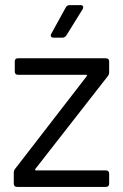

<svg xmlns="http://www.w3.org/2000/svg" viewBox="-20 -735 485 755"><path d="M396 0H46.9Q34.2 0 34.2 -13.2V-56.2Q34.2 -64.5 40 -71.8L320.8 -435.1Q322.8 -437.5 321.8 -439.2Q320.8 -440.9 317.9 -440.9H50.8Q38.1 -440.9 38.1 -454.1V-493.2Q38.1 -505.9 50.8 -505.9H396Q409.2 -505.9 409.2 -493.2V-450.2Q409.2 -441.9 402.8 -434.1L119.1 -70.8Q117.2 -68.4 118.2 -66.7Q119.1 -64.9 122.1 -64.9H396Q409.2 -64.9 409.2 -51.8V-13.2Q409.2 0 396 0ZM226.1 -586.9H190.9Q182.6 -586.9 180.4 -591.8Q178.2 -596.7 182.1 -603L238.8 -706.1Q243.2 -714.8 253.9 -714.8H296.9Q307.1 -714.8 307.1 -707Q307.1 -703.1 305.2 -699.2L241.2 -596.2Q234.9 -586.9 226.1 -586.9Z"/></svg>

Font: Barlow
Style: Regular
Weight: 400
Designer: Jeremy Tribby
Foundry: Jeremy Tribby
Version: Version 1.101